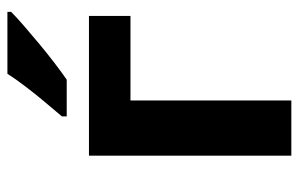

<svg xmlns="http://www.w3.org/2000/svg" viewBox="-164 -642 806 518"><g transform="rotate(-90 239.0 -383.0)"><path d="M455 -546V-434H227V0H78V-546ZM466 -766V-756Q452 -742 429 -722Q406 -702 379.5 -680Q353 -658 327.5 -638.5Q302 -619 283 -606H184V-619Q200 -638 221.5 -663.5Q243 -689 264 -716.5Q285 -744 299 -766Z"/></g></svg>

Font: Noto Sans IKEA
Style: Bold
Weight: 600
Designer: Monotype Design Team
Foundry: Monotype Imaging Inc.
Version: Version 2.001